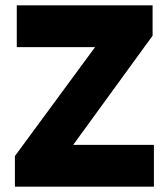

<svg xmlns="http://www.w3.org/2000/svg" viewBox="-20 -701 625 721"><path d="M387 -592 382 -524H43V-681H553V-567L204 -87L171 -157H558V0H36V-115Z"/></svg>

Font: Gabarito ExtraBold
Style: Regular
Weight: 800
Designer: Leandro Assis / Alvaro Franca / Felipe Casaprima
Foundry: Naipe Foundry
Version: Version 1.000